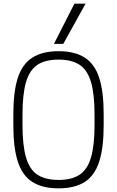

<svg xmlns="http://www.w3.org/2000/svg" viewBox="-20 -1020 640 1050"><path d="M300 10Q212 10 157 -25Q102 -60 77.5 -136Q53 -212 53 -335V-395Q53 -519 77.5 -594.5Q102 -670 157 -705Q212 -740 300 -740Q389 -740 443.5 -705Q498 -670 522.5 -594.5Q547 -519 547 -395V-335Q547 -212 522.5 -136Q498 -60 443.5 -25Q389 10 300 10ZM300 -36Q373 -36 416 -65Q459 -94 478 -160Q497 -226 497 -337V-393Q497 -504 478 -570Q459 -636 416 -665Q373 -694 300 -694Q227 -694 184 -665Q141 -636 122 -570Q103 -504 103 -393V-337Q103 -226 122 -160Q141 -94 184 -65Q227 -36 300 -36ZM326 -780H275L387 -1000H448Z"/></svg>

Font: M PLUS Code Latin Expanded Light
Style: Regular
Weight: 300
Width: 7
Designer: Coji Morishita
Foundry: UNDERFOREST DESIGN
Version: Version 1.002; ttfautohint (v1.8.3)